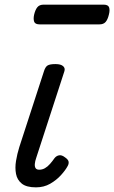

<svg xmlns="http://www.w3.org/2000/svg" viewBox="-20 -791 492 827"><path d="M135 16Q94 16 74 0Q54 -16 49 -42Q44 -68 49 -98Q54 -128 63 -157L169 -483Q175 -503 185 -509Q195 -515 219 -515Q242 -515 252 -506Q262 -497 257 -483L136 -111Q131 -97 130 -85Q129 -73 133.5 -66.5Q138 -60 149 -60Q162 -60 173.5 -66.5Q185 -73 195.5 -85Q206 -97 215 -110Q223 -120 234.5 -122Q246 -124 259 -114Q274 -104 275.5 -94.5Q277 -85 271 -75Q262 -58 242.5 -36.5Q223 -15 196 0.5Q169 16 135 16ZM151 -686Q131 -686 127 -698Q123 -710 127 -728Q132 -749 141 -760Q150 -771 168 -771H426Q446 -771 450 -759Q454 -747 449 -728Q444 -707 435 -696.5Q426 -686 408 -686Z"/></svg>

Font: Playwrite CU
Style: Regular
Weight: 400
Designer: Veronika Burian, José Scaglione
Foundry: TypeTogether
Version: Version 1.002